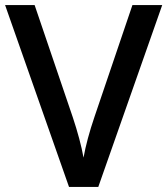

<svg xmlns="http://www.w3.org/2000/svg" viewBox="-20 -734 657 754"><path d="M617 -714 366 0H251L0 -714H116L266 -273Q280 -231 291 -190Q302 -149 308 -115Q321 -187 351 -275L500 -714Z"/></svg>

Font: Noto Sans Thai Looped Medium
Style: Regular
Weight: 500
Designer: Sasikarn Vongin, Ben Mitchell
Foundry: The Fontpad Ltd
Version: Version 1.001; ttfautohint (v1.8.4.7-5d5b)